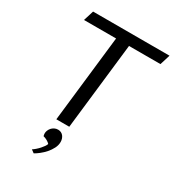

<svg xmlns="http://www.w3.org/2000/svg" viewBox="-227 -842 1114 1230"><g transform="rotate(30 329.5 -226.5)"><path d="M330.1 0H234.4L307.1 -639.6H69.8L93.3 -715.3H658.7L635.3 -639.6H402.8ZM195.3 245.1Q206.5 237.8 218.5 227.3Q230.5 216.8 240.7 205.3Q251 193.8 258.5 182.9Q266.1 171.9 268.6 163.1Q264.6 158.7 259 154.3Q253.4 149.9 246.3 146Q239.3 142.1 231.9 139.2Q224.6 136.2 217.8 134.8Q216.3 130.9 215.6 125Q214.8 119.1 214.8 114.3Q214.8 104.5 219.2 93.5Q223.6 82.5 231.7 73.2Q239.7 64 251.7 57.9Q263.7 51.8 278.3 51.8Q290.5 51.8 300.5 56.6Q310.5 61.5 317.1 69.8Q323.7 78.1 327.4 89.1Q331.1 100.1 331.1 112.8Q331.1 136.7 319.3 159.7Q307.6 182.6 290.3 202.4Q272.9 222.2 253.4 237.5Q233.9 252.9 217.8 261.7Z"/></g></svg>

Font: Proza Libre
Style: Italic
Weight: 400
Designer: Jasper de Waard
Foundry: Jasper de Waard
Version: Version 1.000; ttfautohint (v1.4.1.8-43bc)